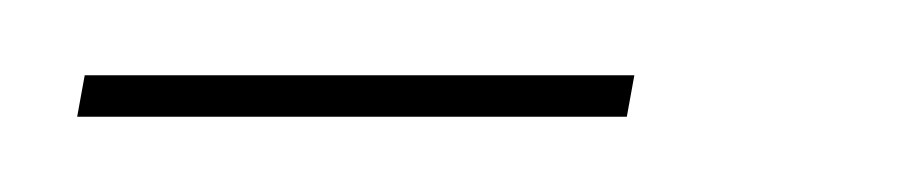

<svg xmlns="http://www.w3.org/2000/svg" viewBox="-80 1 244 51"><path d="M-59.5 32 -57.5 21H88.5L86.5 32Z"/></svg>

Font: Anybody UltraCondensed Thin
Style: Italic
Weight: 100
Width: 1
Italic angle: -10°
Designer: Tyler Finck
Foundry: Etcetera Type Company
Version: Version 1.010; ttfautohint (v1.8.3) -l 8 -r 50 -G 200 -x 14 